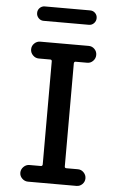

<svg xmlns="http://www.w3.org/2000/svg" viewBox="-61 -957 621 998"><g transform="rotate(5 250.0 -457.5)"><path d="M368.2 -915Q383.8 -915 394.5 -904.3Q405.3 -893.6 405.3 -877.9Q405.3 -862.3 394.5 -851.1Q383.8 -839.8 368.2 -839.8H131.8Q116.2 -839.8 105.5 -851.1Q94.7 -862.3 94.7 -877.9Q94.7 -893.6 105.5 -904.3Q116.2 -915 131.8 -915ZM183.6 -86.9Q191.4 -86.9 192.4 -95.7V-633.8Q192.4 -642.6 183.6 -642.6H124Q106.4 -642.6 93.3 -655.8Q80.1 -668.9 80.1 -687Q80.1 -705.1 93.3 -717.8Q106.4 -730.5 124 -730.5H377Q394.5 -730.5 407.2 -717.8Q419.9 -705.1 419.9 -687Q419.9 -668.9 407.2 -655.8Q394.5 -642.6 377 -642.6H316.4Q308.6 -642.6 307.6 -633.8V-95.7Q307.6 -86.9 316.4 -86.9H377Q394.5 -86.9 407.2 -73.7Q419.9 -60.5 419.9 -43Q419.9 -25.4 407.2 -12.7Q394.5 0 377 0H124Q106.4 0 93.3 -12.7Q80.1 -25.4 80.1 -43Q80.1 -60.5 93.3 -73.7Q106.4 -86.9 124 -86.9Z"/></g></svg>

Font: Rounded Mgen+ 1mn medium
Style: Regular
Weight: 500
Designer: [Source Han Sans]
Ryoko NISHIZUKA  (kana & ideographs); Paul D. Hunt (Latin, Greek & Cyrillic); Wenlong ZHANG  (bopomofo
Version: Version 1.059.20150602